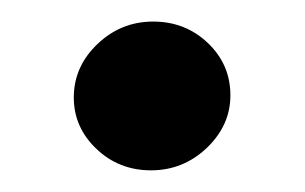

<svg xmlns="http://www.w3.org/2000/svg" viewBox="-20 -149 284 179"><path d="M48.8 -58.1Q48.8 -86.9 70.8 -107.9Q92.8 -128.9 122.8 -128.9Q152.8 -128.9 173.8 -108.9Q194.8 -88.9 194.8 -60.1Q194.8 -32.2 172.9 -11.2Q150.9 9.8 120.8 9.8Q90.8 9.8 69.8 -10.3Q48.8 -30.3 48.8 -58.1Z"/></svg>

Font: Linux Libertine
Style: Bold
Weight: 700
Designer: Philipp H. Poll
Foundry: Philipp H. Poll
Version: Version 5.0.3